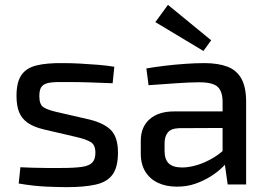

<svg xmlns="http://www.w3.org/2000/svg" viewBox="-20 -760 1105 791"><path d="M242 -500Q274 -500 311 -498Q348 -496 384.5 -493Q421 -490 451 -485L444 -417Q397 -419 350.5 -420.5Q304 -422 258 -422Q214 -423 189 -420Q164 -417 153 -405Q142 -393 142 -364Q142 -329 159.5 -318Q177 -307 212 -299L351 -267Q410 -252 438 -223Q466 -194 466 -131Q466 -71 443.5 -40.5Q421 -10 374 0.5Q327 11 255 11Q228 11 174.5 9Q121 7 57 -4L64 -71Q87 -70 114 -69Q141 -68 171.5 -68Q202 -68 233 -68Q287 -68 317.5 -72.5Q348 -77 360.5 -90.5Q373 -104 373 -131Q373 -164 352.5 -175.5Q332 -187 297 -195L160 -227Q118 -237 93.5 -254.5Q69 -272 58.5 -298.5Q48 -325 48 -365Q48 -421 68 -450.5Q88 -480 130.5 -490.5Q173 -501 242 -500Z M822 -500Q878 -500 916.5 -485.5Q955 -471 974.5 -436Q994 -401 994 -340V0H918L903 -106L897 -118V-340Q897 -383 877 -402Q857 -421 801 -421Q763 -421 705.5 -417Q648 -413 592 -409L583 -478Q617 -484 658.5 -489Q700 -494 743 -497Q786 -500 822 -500ZM950 -301 949 -233 719 -232Q685 -231 671.5 -214.5Q658 -198 658 -169V-139Q658 -103 675.5 -86.5Q693 -70 731 -70Q759 -70 793.5 -80.5Q828 -91 863 -112.5Q898 -134 926 -167V-104Q916 -90 896 -70.5Q876 -51 847.5 -33Q819 -15 784.5 -3Q750 9 709 9Q665 9 631.5 -6.5Q598 -22 579 -52.5Q560 -83 560 -127V-180Q560 -237 596.5 -269Q633 -301 698 -301ZM672 -740 850 -594 818 -550 620 -669Z"/></svg>

Font: Exo 2 Medium
Style: Regular
Weight: 500
Designer: Natanael Gama
Foundry: Natanael Gama
Version: Version 2.010